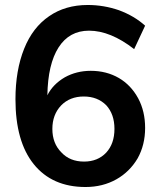

<svg xmlns="http://www.w3.org/2000/svg" viewBox="-20 -741 640 770"><path d="M344 -457Q407 -457 457 -428Q505 -400 534 -347Q562 -295 562 -228Q562 -160 532 -106Q500 -52 447 -22Q392 9 323 9Q189 9 115 -83Q42 -174 42 -343Q42 -459 77 -546Q111 -631 177 -676Q242 -721 332 -721Q396 -721 457 -700Q519 -677 562 -638L518 -544Q423 -618 337 -618Q258 -618 215 -551Q172 -484 170 -359Q192 -403 240 -431Q287 -457 344 -457ZM317 -93Q372 -93 406 -129Q439 -165 439 -224Q439 -283 406 -319Q371 -354 316 -354Q260 -354 225 -318Q190 -281 190 -224Q190 -166 226 -130Q260 -93 317 -93Z"/></svg>

Font: PRinguin Sans
Style: Bold
Weight: 700
Designer: Vernon Adams
Foundry: Vernon Adams
Version: ""